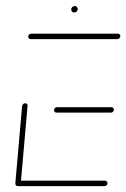

<svg xmlns="http://www.w3.org/2000/svg" viewBox="-20 -633 429 653"><path d="M32.2 -10.4 55.2 -272.6Q55.9 -276.3 58.9 -279.1Q61.9 -281.9 65.6 -281.9Q69.3 -281.9 71.9 -279.1Q74.4 -276.3 73.7 -272.6L50.7 -10.4ZM345.6 -10Q345.6 -5.9 342.6 -3Q339.6 0 335.6 0H40.7Q37 0 34.6 -2.4Q32.2 -4.8 32.2 -8.5Q32.2 -12.6 35.2 -15.6Q38.1 -18.5 42.2 -18.5H337Q340.4 -18.5 343 -16.1Q345.6 -13.7 345.6 -10ZM163.7 -258.5Q163.7 -262.6 166.7 -265.6Q169.6 -268.5 173.7 -268.5H358.9Q362.2 -268.5 364.8 -266.1Q367.4 -263.7 367.4 -260Q367.4 -255.9 364.4 -253Q361.5 -250 357.4 -250H172.2Q168.5 -250 166.1 -252.4Q163.7 -254.8 163.7 -258.5ZM75.9 -508.5Q75.9 -512.6 78.9 -515.6Q81.9 -518.5 85.9 -518.5H380.7Q384.1 -518.5 386.7 -516.1Q389.3 -513.7 389.3 -510.4Q389.3 -506.3 386.3 -503.1Q383.3 -500 379.3 -500H84.4Q80.7 -500 78.3 -502.4Q75.9 -504.8 75.9 -508.5ZM222.2 -600.7Q222.2 -605.6 225.9 -609.1Q229.6 -612.6 234.4 -612.6Q238.5 -612.6 241.5 -609.4Q244.4 -606.3 244.4 -602.2Q244.4 -597.4 240.7 -593.9Q237 -590.4 232.2 -590.4Q228.1 -590.4 225.2 -593.5Q222.2 -596.7 222.2 -600.7Z"/></svg>

Font: 26F Galaxy Sans Hairline
Style: Italic
Weight: 50
Italic angle: -5°
Designer: C₂₉H₂₅N₃O₅
Version: Version 1.200